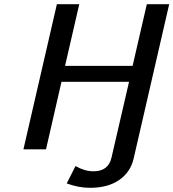

<svg xmlns="http://www.w3.org/2000/svg" viewBox="-20 -714 829 918"><path d="M92 0 252 -694H359L291 -399H614L682 -694H789L619 44Q604 109 550 146.5Q496 184 410 184Q356 184 299 163L341 80Q385 105 427 105Q498 105 513 40L597 -323H274L200 0Z"/></svg>

Font: Coval
Style: Italic
Weight: 400
Foundry: Context Ltd
Version: Version 001.000